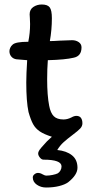

<svg xmlns="http://www.w3.org/2000/svg" viewBox="-20 -610 416 855"><path d="M325 137Q325 169 283 202Q269 212 243.5 218.5Q218 225 185 225Q162 225 144 212.5Q126 200 126 180Q126 172 133.5 166Q141 160 149 160Q159 160 169 166Q179 172 187 172Q199 172 214 169Q229 166 237 162Q244 158 249 149.5Q254 141 254 131Q254 101 174 101Q165 101 157.5 91.5Q150 82 150 74Q150 66 156 57.5Q162 49 175 35Q185 22 211 -1Q176 -12 157 -25Q138 -38 127.5 -57Q117 -76 107 -111Q97 -158 97 -243Q97 -280 101 -342L53 -346Q39 -348 30.5 -358Q22 -368 22 -382Q22 -389 25.5 -397Q29 -405 36 -411Q49 -424 106 -424Q114 -463 114 -503Q114 -518 113 -529Q112 -540 112 -546Q112 -568 128.5 -579Q145 -590 166 -590Q192 -590 201.5 -577Q211 -564 211 -529Q211 -477 202 -427Q218 -427 246 -429Q284 -431 301 -431Q318 -431 330.5 -422.5Q343 -414 343 -399Q343 -360 308 -353Q271 -344 193 -342Q190 -303 190 -257Q190 -185 199 -139Q205 -107 219.5 -92.5Q234 -78 263 -78Q280 -78 298 -87Q310 -94 320 -94Q334 -94 340.5 -85Q347 -76 347 -61Q347 -48 337 -37.5Q327 -27 303 -9Q279 9 263 23.5Q247 38 235 58Q276 62 300.5 81.5Q325 101 325 137Z"/></svg>

Font: Itim
Style: Regular
Weight: 400
Designer: Suppakit Chalermlarp
Version: Version 1.002g